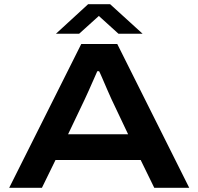

<svg xmlns="http://www.w3.org/2000/svg" viewBox="-20 -897 948 917"><path d="M247.1 -735.8 400.9 -877H505.9L661.1 -735.8H545.9L452.1 -820.8L357.9 -735.8ZM23.9 0 368.2 -687H540L883.8 0H716.8L651.9 -132.8H245.1L180.2 0ZM305.2 -255.9H591.8L512.2 -423.8Q506.3 -436 491.9 -469.5Q477.5 -502.9 466.1 -529.3Q454.6 -555.7 453.1 -557.1H444.8Q391.6 -436 384.8 -422.9Z"/></svg>

Font: Archivo Expanded SemiBold
Style: Regular
Weight: 600
Width: 7
Designer: Hector Gatti
Foundry: Omnibus-Type
Version: Version 2.001